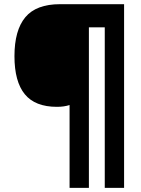

<svg xmlns="http://www.w3.org/2000/svg" viewBox="-20 -780 683 927"><path d="M579.1 127H485.8V-647.9H409.2V127H315.9V-272.9Q289.6 -264.2 254.9 -264.2Q149.4 -264.2 99.6 -325.2Q49.8 -386.2 49.8 -508.8Q49.8 -633.8 102.3 -696.8Q154.8 -759.8 270 -759.8H579.1Z"/></svg>

Font: Open Sans Extrabold
Style: Italic
Weight: 800
Italic angle: -12°
Foundry: Ascender Corporation
Version: Version 1.10